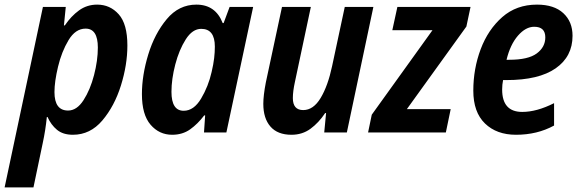

<svg xmlns="http://www.w3.org/2000/svg" viewBox="-63 -574 2519 832"><path d="M173 -175Q173 -220 188.5 -285Q204 -350 234 -400Q264 -450 308 -450Q361 -450 361 -368Q361 -312 344.5 -248.5Q328 -185 299 -140Q270 -95 232 -95Q173 -95 173 -175ZM82 238 122 47Q134 -8 140 -67H143Q158 -33 184 -11.5Q210 10 253 10Q328 10 380.5 -52Q433 -114 461 -203.5Q489 -293 489 -377Q489 -470 451.5 -512Q414 -554 358 -554Q314 -554 279.5 -529Q245 -504 218 -464H214L222 -544H123L-43 238Z M680 -176Q680 -231 696.5 -294.5Q713 -358 742 -403.5Q771 -449 809 -449Q868 -449 868 -372Q868 -348 865 -322Q862 -296 854 -262Q840 -200 808.5 -147Q777 -94 733 -94Q680 -94 680 -176ZM822 -74H826L821 0H918L1034 -544H932L906 -474H902Q871 -554 788 -554Q712 -554 659.5 -491Q607 -428 579.5 -338Q552 -248 552 -166Q552 -77 589.5 -33.5Q627 10 683 10Q728 10 761 -13.5Q794 -37 822 -74Z M1346 -84H1350L1342 0H1440L1555 -544H1431L1376 -287Q1358 -202 1326.5 -149.5Q1295 -97 1251 -97Q1206 -97 1206 -149Q1206 -178 1215 -219L1284 -544H1159L1089 -217Q1078 -160 1078 -124Q1078 -61 1109 -25.5Q1140 10 1200 10Q1247 10 1282.5 -16Q1318 -42 1346 -84Z M1869 0 1890 -101H1700L1958 -459L1976 -544H1659L1637 -443H1811L1548 -77L1532 0Z M2338 -30V-127Q2263 -89 2200 -89Q2113 -89 2113 -186Q2113 -207 2117 -227H2132Q2272 -227 2345 -278Q2418 -329 2418 -419Q2418 -480 2378 -517Q2338 -554 2264 -554Q2175 -554 2113.5 -500Q2052 -446 2020 -361Q1988 -276 1988 -181Q1988 -88 2038.5 -39Q2089 10 2173 10Q2265 10 2338 -30ZM2252 -458Q2300 -458 2300 -412Q2300 -370 2263 -342.5Q2226 -315 2144 -315H2132Q2148 -381 2181.5 -419.5Q2215 -458 2252 -458Z"/></svg>

Font: Noto Sans UI SemiCondensed
Style: Bold Italic
Weight: 700
Width: 4
Designer: Monotype Design Team
Foundry: Monotype Imaging Inc.
Version: 1.001